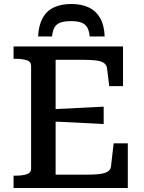

<svg xmlns="http://www.w3.org/2000/svg" viewBox="-20 -943 722 963"><path d="M338 -923Q286 -923 249.5 -905.5Q213 -888 193.5 -852Q174 -816 171 -760H241Q244 -790 254 -806.5Q264 -823 283.5 -830Q303 -837 336 -837Q368 -837 387.5 -830Q407 -823 417 -806.5Q427 -790 430 -760H505Q503 -816 482.5 -852Q462 -888 425.5 -905.5Q389 -923 338 -923ZM621 -224V0H48V-62H59Q92 -62 114 -69Q136 -76 136 -98V-612Q136 -634 114 -641Q92 -648 59 -648H48V-710H597V-511H528L517 -599Q515 -617 502 -626.5Q489 -636 464 -639.5Q439 -643 399 -643H259V-67H415Q447 -67 469.5 -69Q492 -71 506.5 -76Q521 -81 528.5 -89.5Q536 -98 537 -111L550 -224ZM236 -395Q281 -397 324.5 -399Q368 -401 412 -403.5Q456 -406 500 -408V-321Q456 -323 412 -325.5Q368 -328 324.5 -330Q281 -332 236 -334Z"/></svg>

Font: Roboto Serif Medium
Style: Regular
Weight: 500
Designer: Greg Gazdowicz
Foundry: Commercial Type
Version: Version 1.008